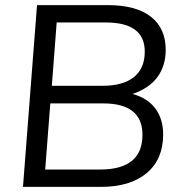

<svg xmlns="http://www.w3.org/2000/svg" viewBox="-20 -732 722 752"><path d="M619 -205Q619 -108 554.5 -54Q490 0 375 0H70L125 -712H401Q513 -712 571 -666.5Q629 -621 629 -537Q629 -474 596.5 -430Q564 -386 499 -364Q558 -348 588.5 -307Q619 -266 619 -205ZM202 -644 183 -396H382Q462 -396 504.5 -430Q547 -464 547 -530Q547 -644 394 -644ZM538 -204Q538 -327 384 -327H177L157 -68H372Q538 -68 538 -204Z"/></svg>

Font: Muli
Style: Italic
Weight: 400
Italic angle: -4.541°
Designer: Vernon Adams
Foundry: Vernon Adams
Version: Version 2.001